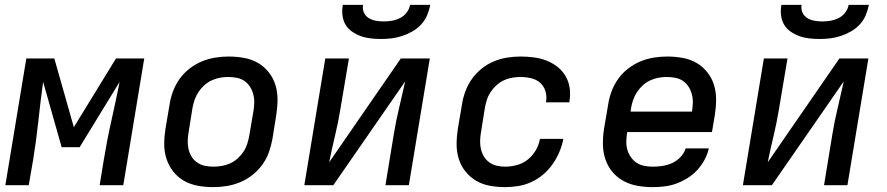

<svg xmlns="http://www.w3.org/2000/svg" viewBox="-20 -760 3640 788"><path d="M2 0 88 -520H203L283 -238L456 -520H572L486 0H389L406 -104Q419 -184 437 -264Q455 -344 471 -424L307 -156H233L157 -424Q146 -344 137.5 -264Q129 -184 116 -104L98 0Z M855 8Q823 8 792.5 2.5Q762 -3 736 -17.5Q710 -32 691.5 -55.5Q673 -79 663.5 -107.5Q654 -136 654 -167.5Q654 -199 659 -231L676 -331Q680 -358 690 -385Q700 -412 717 -436Q734 -460 758 -478.5Q782 -497 808.5 -508Q835 -519 863 -523.5Q891 -528 918 -528Q950 -528 981 -522.5Q1012 -517 1037.5 -502.5Q1063 -488 1082 -464.5Q1101 -441 1110 -412.5Q1119 -384 1119 -352.5Q1119 -321 1114 -289L1098 -189Q1093 -162 1083.5 -135Q1074 -108 1056.5 -84Q1039 -60 1015.5 -41.5Q992 -23 965 -12Q938 -1 910.5 3.5Q883 8 855 8ZM856 -76Q873 -76 890.5 -79Q908 -82 924.5 -89.5Q941 -97 955 -109.5Q969 -122 979 -137Q989 -152 994.5 -169Q1000 -186 1003 -203L1020 -303Q1023 -321 1023.5 -338.5Q1024 -356 1019.5 -373Q1015 -390 1006 -404Q997 -418 983.5 -427.5Q970 -437 952.5 -440.5Q935 -444 917 -444Q900 -444 883 -441Q866 -438 849.5 -430.5Q833 -423 819 -410.5Q805 -398 795 -383Q785 -368 779 -351Q773 -334 770 -317L754 -217Q751 -199 750.5 -181.5Q750 -164 754 -147Q758 -130 767 -116Q776 -102 790 -92.5Q804 -83 821 -79.5Q838 -76 856 -76Z M1229 0 1315 -520H1412L1377 -312Q1368 -257 1355 -203Q1342 -149 1331 -94L1625 -520H1744L1658 0H1562L1596 -208Q1605 -263 1618 -317Q1631 -371 1643 -426L1348 0ZM1543 -600Q1522 -600 1500.5 -602.5Q1479 -605 1460 -612Q1441 -619 1424.5 -630.5Q1408 -642 1398 -659Q1388 -676 1385.5 -697.5Q1383 -719 1387 -740H1470Q1467 -723 1473.5 -708.5Q1480 -694 1493 -686Q1506 -678 1522 -675Q1538 -672 1555 -672Q1572 -672 1589 -675Q1606 -678 1622 -686Q1638 -694 1649 -708.5Q1660 -723 1663 -740H1746Q1742 -719 1733 -697.5Q1724 -676 1708 -659Q1692 -642 1671.5 -630.5Q1651 -619 1629.5 -612Q1608 -605 1586.5 -602.5Q1565 -600 1543 -600Z M2053 8Q2022 8 1991 2.5Q1960 -3 1934.5 -18Q1909 -33 1890.5 -56Q1872 -79 1863 -107.5Q1854 -136 1854 -167.5Q1854 -199 1859 -231L1876 -331Q1880 -358 1890 -385Q1900 -412 1916.5 -435.5Q1933 -459 1956.5 -478Q1980 -497 2006.5 -508Q2033 -519 2061 -523.5Q2089 -528 2116 -528Q2143 -528 2170.5 -524.5Q2198 -521 2222.5 -511.5Q2247 -502 2267.5 -486Q2288 -470 2301 -448Q2314 -426 2318 -399Q2322 -372 2317 -344Q2317 -343 2317 -342Q2317 -341 2317 -340H2221Q2221 -341 2221 -341.5Q2221 -342 2221 -342Q2225 -365 2218.5 -386Q2212 -407 2196.5 -420.5Q2181 -434 2159.5 -439Q2138 -444 2116 -444Q2099 -444 2081.5 -441Q2064 -438 2048 -430.5Q2032 -423 2018 -410.5Q2004 -398 1994 -383Q1984 -368 1978.5 -351Q1973 -334 1970 -317L1954 -217Q1951 -200 1950.5 -182Q1950 -164 1954 -147.5Q1958 -131 1966.5 -117Q1975 -103 1988.5 -93.5Q2002 -84 2018.5 -80Q2035 -76 2053 -76Q2077 -76 2101.5 -82.5Q2126 -89 2146 -105Q2166 -121 2179 -143.5Q2192 -166 2196 -190H2292Q2287 -163 2276 -137Q2265 -111 2248.5 -87Q2232 -63 2209.5 -44Q2187 -25 2161 -13Q2135 -1 2107.5 3.5Q2080 8 2053 8Z M2659 8Q2627 8 2596 2.5Q2565 -3 2538.5 -17.5Q2512 -32 2493 -55Q2474 -78 2464.5 -106.5Q2455 -135 2454.5 -167Q2454 -199 2459 -231L2476 -331Q2480 -358 2490 -385Q2500 -412 2517 -436Q2534 -460 2558 -478.5Q2582 -497 2608.5 -508Q2635 -519 2663 -523.5Q2691 -528 2718 -528Q2750 -528 2781 -522.5Q2812 -517 2837.5 -502.5Q2863 -488 2882 -464.5Q2901 -441 2910 -412.5Q2919 -384 2919 -352.5Q2919 -321 2914 -289L2902 -218H2554V-217Q2551 -199 2550.5 -181Q2550 -163 2554.5 -146.5Q2559 -130 2568.5 -116Q2578 -102 2592 -92.5Q2606 -83 2623.5 -79.5Q2641 -76 2659 -76Q2679 -76 2699 -79Q2719 -82 2738 -90.5Q2757 -99 2772.5 -115Q2788 -131 2794 -151H2889Q2884 -127 2871.5 -104Q2859 -81 2841.5 -62Q2824 -43 2801.5 -29Q2779 -15 2755.5 -6.5Q2732 2 2707.5 5Q2683 8 2659 8ZM2820 -302V-303Q2823 -321 2823.5 -338.5Q2824 -356 2819.5 -373Q2815 -390 2806 -404Q2797 -418 2783.5 -427.5Q2770 -437 2752.5 -440.5Q2735 -444 2717 -444Q2700 -444 2683 -441Q2666 -438 2649.5 -430.5Q2633 -423 2619 -410.5Q2605 -398 2595 -383Q2585 -368 2579 -351Q2573 -334 2570 -317L2568 -302Z M3029 0 3115 -520H3212L3177 -312Q3168 -257 3155 -203Q3142 -149 3131 -94L3425 -520H3544L3458 0H3362L3396 -208Q3405 -263 3418 -317Q3431 -371 3443 -426L3148 0ZM3343 -600Q3322 -600 3300.5 -602.5Q3279 -605 3260 -612Q3241 -619 3224.5 -630.5Q3208 -642 3198 -659Q3188 -676 3185.5 -697.5Q3183 -719 3187 -740H3270Q3267 -723 3273.5 -708.5Q3280 -694 3293 -686Q3306 -678 3322 -675Q3338 -672 3355 -672Q3372 -672 3389 -675Q3406 -678 3422 -686Q3438 -694 3449 -708.5Q3460 -723 3463 -740H3546Q3542 -719 3533 -697.5Q3524 -676 3508 -659Q3492 -642 3471.5 -630.5Q3451 -619 3429.5 -612Q3408 -605 3386.5 -602.5Q3365 -600 3343 -600Z"/></svg>

Font: Iosevka SS04 Md Ex Obl
Style: Regular
Weight: 500
Width: 7
Italic angle: -9°
Monospace: yes
Designer: Belleve Invis
Foundry: Belleve Invis
Version: Version 19.0.0; ttfautohint (v1.8.4)